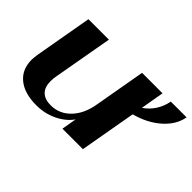

<svg xmlns="http://www.w3.org/2000/svg" viewBox="-87 -731 982 982"><g transform="rotate(45 404.5 -240.0)"><path d="M603 -306 549 0H401L415 -81Q385 -39 333 -14.5Q281 10 222 10Q136 10 88 -29Q40 -68 40 -138Q40 -150 44 -178L99 -490H247L190 -169Q186 -150 186 -129Q186 -86 208.5 -64Q231 -42 274 -42Q336 -42 380.5 -88Q425 -134 438 -212L487 -490H635L613 -363Q645 -384 666.5 -417.5Q688 -451 695 -490H809Q798 -427 742 -377.5Q686 -328 603 -306Z"/></g></svg>

Font: Fahkwang
Style: Bold Italic
Weight: 700
Italic angle: -10°
Designer: Suppakit Chalermlarp | Katatrad Co.,Ltd.
Foundry: Cadson Demak Co.,Ltd.
Version: Version 1.000; ttfautohint (v1.6)